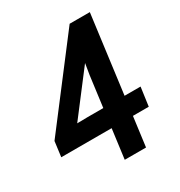

<svg xmlns="http://www.w3.org/2000/svg" viewBox="-182 -905 964 1030"><g transform="rotate(-30 300.0 -390.0)"><path d="M422.9 0H291L314.9 -182.1H2.9L15.1 -275.9L399.9 -779.8H524.9L461.9 -297.9H561L544.9 -182.1H446.8ZM366.2 -556.2 168 -296.9 231.9 -297.9H330.1L355 -487.8Z"/></g></svg>

Font: Cooper Hewitt
Style: Semibold Italic
Weight: 710
Designer: Village Type and Design LLC
Foundry: Cooper Hewitt Smithsonian Design Museum
Version: 1.000